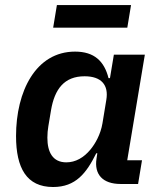

<svg xmlns="http://www.w3.org/2000/svg" viewBox="-20 -734 640 766"><path d="M191.8 12.1C282 12.1 324.6 -43 364 -122.5H368.3L365.1 -101.6C355.1 -38 389.9 0 461.3 0H530.9L546.5 -94.5H487.6L557.9 -516H434.3L418.7 -422.2H413C396 -489.7 356.2 -528.1 279.5 -528.1C122.9 -528.1 44 -370 44 -191.1C44 -63.9 85.9 12.1 191.8 12.1ZM169 -184.7C169 -201 170.5 -216.3 172.9 -230.5L183.6 -294.4C197.8 -378.6 236.5 -429.7 317.5 -429.7C383.9 -429.7 414.4 -395.2 404.1 -335.2L388.8 -242.2C381.4 -197.4 359.7 -160.2 340.9 -137.4C313.9 -104.8 281.2 -86.3 244.7 -86.3C190.3 -86.3 169 -126.8 169 -184.7ZM192.1 -623.6H487.9L502.8 -713.8H207Z"/></svg>

Font: Margiela Mono Italic SmBold It
Style: Regular
Weight: 600
Designer: Mike Abbink, Paul van der Laan, Pieter van Rosmalen
Foundry: Bold Monday
Version: Version 2.003 2021